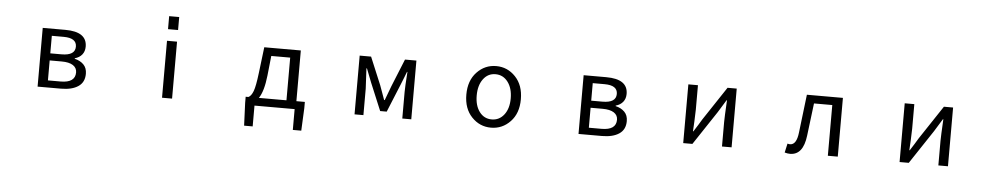

<svg xmlns="http://www.w3.org/2000/svg" viewBox="-46 -1164 9091 1768"><g transform="rotate(5 4500.0 -280.0)"><path d="M308.6 0V-543H517.6Q717.8 -543 717.8 -405.3Q717.8 -361.3 693.8 -331.5Q669.9 -301.8 627 -290V-285.2Q677.7 -273.4 709.5 -241.7Q741.2 -210 741.2 -156.2Q741.2 -77.1 683.1 -38.6Q625 0 525.4 0ZM398.4 -315.4H502Q627.9 -315.4 627.9 -397.5Q627.9 -477.5 507.8 -477.5H398.4ZM398.4 -65.4H515.6Q650.4 -65.4 650.4 -161.1Q650.4 -203.1 614.3 -226.6Q578.1 -250 509.8 -250H398.4Z M1459 -631.8V-752H1551.8V-631.8ZM1459 2V-524.4H1551.8V2Z M2427.7 -468.8 2408.2 -285.2Q2392.6 -140.6 2347.7 -74.2H2602.5V-468.8ZM2694.3 -74.2H2772.5V-16.6L2762.7 192.4H2684.6V0H2313.5V192.4H2234.4L2225.6 -16.6V-74.2H2251Q2277.3 -86.9 2294.9 -133.3Q2312.5 -179.7 2327.1 -301.8L2356.4 -543H2694.3Z M3238.3 0V-543H3343.8L3450.2 -288.1Q3458 -266.6 3474.1 -222.2Q3490.2 -177.7 3498 -155.3H3503.9Q3551.8 -282.2 3553.7 -288.1L3657.2 -543H3762.7V0H3679.7V-245.1Q3679.7 -293 3689.5 -431.6H3685.5Q3676.8 -406.2 3657.7 -360.4Q3638.7 -314.5 3634.8 -303.7L3531.2 -50.8H3470.7L3365.2 -303.7Q3333 -382.8 3315.4 -431.6H3310.5Q3320.3 -246.1 3320.3 -245.1V0Z M4678.2 -64.5Q4604.5 12.7 4500 12.7Q4395.5 12.7 4321.8 -64.5Q4248 -141.6 4248 -271.5Q4248 -401.4 4321.8 -479Q4395.5 -556.6 4500 -556.6Q4604.5 -556.6 4678.2 -479Q4752 -401.4 4752 -271.5Q4752 -141.6 4678.2 -64.5ZM4386.7 -120.6Q4429.7 -63.5 4500 -63.5Q4570.3 -63.5 4614.3 -120.6Q4658.2 -177.7 4658.2 -271.5Q4658.2 -365.2 4614.3 -423.3Q4570.3 -481.4 4500 -481.4Q4429.7 -481.4 4386.7 -423.3Q4343.8 -365.2 4343.8 -271.5Q4343.8 -177.7 4386.7 -120.6Z M5308.6 0V-543H5517.6Q5717.8 -543 5717.8 -405.3Q5717.8 -361.3 5693.8 -331.5Q5669.9 -301.8 5627 -290V-285.2Q5677.7 -273.4 5709.5 -241.7Q5741.2 -210 5741.2 -156.2Q5741.2 -77.1 5683.1 -38.6Q5625 0 5525.4 0ZM5398.4 -315.4H5502Q5627.9 -315.4 5627.9 -397.5Q5627.9 -477.5 5507.8 -477.5H5398.4ZM5398.4 -65.4H5515.6Q5650.4 -65.4 5650.4 -161.1Q5650.4 -203.1 5614.3 -226.6Q5578.1 -250 5509.8 -250H5398.4Z M6276.4 0V-543H6365.2V-316.4Q6365.2 -283.2 6361.3 -205.6Q6357.4 -127.9 6356.4 -116.2H6360.4Q6403.3 -182.6 6432.6 -232.4L6638.7 -543H6723.6V0H6634.8V-226.6Q6634.8 -267.6 6643.6 -427.7H6639.6Q6587.9 -344.7 6567.4 -310.5L6361.3 0Z M7264.6 12.7Q7240.2 12.7 7214.8 4.9L7233.4 -79.1Q7247.1 -75.2 7256.8 -75.2Q7317.4 -75.2 7330.1 -191.4Q7347.7 -333 7372.1 -543H7705.1V0H7613.3V-468.8H7444.3Q7418.9 -255.9 7407.2 -168Q7385.7 12.7 7264.6 12.7Z M8276.4 0V-543H8365.2V-316.4Q8365.2 -283.2 8361.3 -205.6Q8357.4 -127.9 8356.4 -116.2H8360.4Q8403.3 -182.6 8432.6 -232.4L8638.7 -543H8723.6V0H8634.8V-226.6Q8634.8 -267.6 8643.6 -427.7H8639.6Q8587.9 -344.7 8567.4 -310.5L8361.3 0Z"/></g></svg>

Font: Gen Shin Gothic Monospace Regular
Style: Regular
Weight: 400
Designer: [Source Han Sans]
Ryoko NISHIZUKA  (kana & ideographs); Paul D. Hunt (Latin, Greek & Cyrillic); Wenlong ZHANG  (bopomofo
Version: Version 1.002.20150607